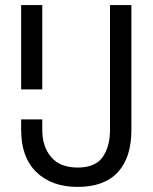

<svg xmlns="http://www.w3.org/2000/svg" viewBox="-20 -720 599 754"><path d="M63 -210V-251H146V-210Q146 -144 181 -103Q216 -62 285 -62Q354 -62 383 -103Q412 -144 412 -210V-700H496V-210Q496 -101 442.5 -43.5Q389 14 285 14Q183 14 123 -44Q63 -102 63 -210ZM63 -369V-700H146V-369Z"/></svg>

Font: Space Grotesk Frontify
Style: Regular
Weight: 400
Designer: Florian Karsten
Version: Version 2.000